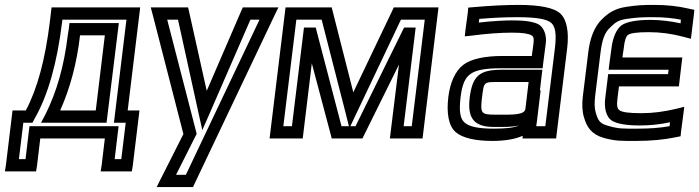

<svg xmlns="http://www.w3.org/2000/svg" viewBox="-49 -539 2848 782"><path d="M154 -450C135 -296 103 -177 56 -89H27H2L-1 -64L-25 134L-29 159H-4H73H98L102 134L115 25H378L365 134L361 159H386H463H488L492 134L516 -64L519 -89H494H471L519 -484L522 -509H497H186H161L158 -484L154 -450ZM204 -450 205 -459H466L418 -64L415 -39H440H463L445 109H418L431 0L434 -25H409H96H71L68 0L55 109H28L46 -39H67H83L91 -54C146 -149 184 -283 204 -450ZM341 -89H196C236 -178 264 -281 277 -395H378L341 -89ZM388 -64 432 -420 435 -445H410H259H234L231 -420L227 -395C212 -270 182 -165 136 -73L118 -39H155H360H385L388 -64Z M1049 -509H958H940L932 -491L793 -169L721 -492L717 -509H699H601H565L574 -475L698 7L606 189L589 223H626H720H737L745 206L1069 -476L1085 -509H1049ZM1008 -459 708 173H668L747 16L752 7L750 -2L632 -459H676L759 -81L775 -9L807 -82L971 -459H1008Z M1675 0 1734 -484 1737 -509H1712H1572H1555L1547 -492L1390 -163L1306 -493L1302 -509H1284H1139H1114L1111 -484L1052 0L1049 25H1074H1159H1184L1187 0L1221 -281L1298 9L1302 25H1319H1410H1427L1435 9L1576 -276L1542 0L1539 25H1564H1647H1672L1675 0ZM1372 -25H1342L1241 -411L1237 -427H1219H1214H1189L1186 -402L1140 -25H1105L1158 -459H1261L1358 -81L1372 -25ZM1628 -25H1595L1641 -402L1644 -427H1619H1614H1597L1589 -411L1399 -25H1378L1405 -82L1584 -459H1681L1628 -25Z M2219 0 2261 -342C2269 -408 2260 -459 2233 -484C2207 -508 2147 -519 2064 -519C2010 -519 1949 -516 1881 -510L1858 -508L1856 -485L1847 -419L1844 -391L1873 -394C1934 -402 1988 -406 2037 -406C2080 -406 2104 -402 2116 -395C2124 -390 2126 -384 2124 -363L2117 -311H1997C1926 -311 1869 -299 1838 -275C1805 -250 1784 -202 1777 -144C1769 -78 1778 -26 1807 -1C1834 23 1887 35 1957 35C2006 35 2049 28 2080 14L2079 25H2104H2191H2216L2219 0ZM1914 -141C1923 -208 1918 -205 1990 -205H2104L2091 -96C2088 -70 2037 -72 1985 -72H1967C1910 -72 1907 -78 1914 -141ZM1864 -141C1855 -64 1876 -22 1961 -22H1979C2002 -22 2035 -21 2065 -28C2045 -19 2013 -15 1963 -15C1899 -15 1862 -23 1843 -40C1825 -56 1820 -86 1827 -144C1833 -194 1845 -221 1865 -236C1886 -253 1925 -261 1991 -261H2136H2161L2164 -286L2174 -363C2178 -395 2167 -425 2146 -439C2127 -450 2090 -456 2043 -456C2000 -456 1953 -453 1901 -447L1903 -462C1960 -467 2011 -469 2058 -469C2137 -469 2180 -461 2197 -445C2213 -430 2218 -400 2211 -342L2172 -25H2135L2138 -46L2153 -171H2150L2157 -230L2160 -255H2135H1996C1906 -255 1875 -232 1864 -141Z M2725 -4 2734 -72 2738 -104 2706 -96C2656 -84 2609 -78 2564 -78C2512 -78 2485 -82 2474 -90C2465 -97 2462 -108 2466 -139L2472 -187H2691H2716L2719 -212L2727 -280L2730 -305H2705H2486L2491 -339C2495 -377 2501 -391 2509 -397C2519 -404 2545 -408 2594 -408C2640 -408 2686 -402 2735 -389L2765 -381L2769 -413L2777 -479L2779 -499L2760 -503C2714 -514 2666 -519 2619 -519C2567 -519 2547 -518 2501 -511C2454 -504 2427 -485 2401 -459C2370 -428 2353 -379 2347 -326L2325 -148C2321 -116 2322 -86 2329 -63C2341 -19 2362 9 2411 23C2459 36 2482 35 2541 35C2601 35 2656 30 2703 20L2723 16L2725 -4ZM2678 -25C2639 -18 2596 -15 2547 -15C2487 -15 2471 -14 2430 -26C2395 -35 2387 -46 2377 -82C2372 -99 2372 -120 2375 -148L2397 -326C2403 -374 2413 -405 2434 -425C2457 -448 2469 -457 2503 -462C2546 -468 2562 -469 2613 -469C2651 -469 2687 -466 2724 -459L2723 -444C2681 -453 2640 -458 2600 -458C2547 -458 2505 -451 2484 -437C2461 -421 2446 -384 2441 -339L2433 -280L2430 -255H2455H2674L2672 -237H2453H2428L2425 -212L2416 -139C2411 -99 2420 -64 2441 -49C2461 -35 2502 -28 2557 -28C2597 -28 2638 -32 2680 -41L2678 -25Z"/></svg>

Font: Gamestation Text Outline
Style: Italic
Weight: 400
Designer: Jonas Hecksher
Foundry: Jonas Hecksher, Playtypeª, e-types AS
Version: Version 1.003